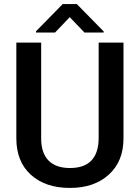

<svg xmlns="http://www.w3.org/2000/svg" viewBox="-20 -922 692 952"><path d="M360.8 -901.9H291L158.7 -767.1V-760.7H252.9L325.7 -836.9L398.9 -760.7H494.1V-766.1ZM469.2 -710.9V-239.3C469.2 -139.2 421.9 -88.9 326.7 -88.9C232.9 -88.9 184.1 -140.1 184.1 -235.4V-710.9H61V-236.3C61 -159.2 85 -99.1 132.8 -55.7C180.7 -12.2 245.1 9.8 326.7 9.8C407.2 9.8 471.7 -12.2 520 -56.6C568.4 -100.6 592.3 -160.2 592.3 -235.8V-710.9Z"/></svg>

Font: Roboto Medium
Style: Regular
Weight: 500
Designer: Google
Version: Version 2.137; 2017